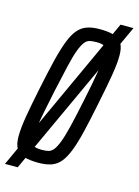

<svg xmlns="http://www.w3.org/2000/svg" viewBox="-131 -810 673 932"><g transform="rotate(15 205.0 -344.0)"><path d="M-11 55 356 -743H421L53 55ZM144 8Q99 8 71 -1Q43 -10 30.5 -31.5Q18 -53 18 -91Q18 -133 28.5 -194.5Q39 -256 57 -343Q75 -430 90 -491Q105 -552 120.5 -592Q136 -632 155 -654.5Q174 -677 200.5 -686.5Q227 -696 265 -696Q310 -696 337.5 -687Q365 -678 377.5 -656.5Q390 -635 390 -596Q390 -556 379.5 -494Q369 -432 351 -345Q334 -260 319.5 -199.5Q305 -139 289.5 -98.5Q274 -58 255 -34.5Q236 -11 209 -1.5Q182 8 144 8ZM144 -57Q163 -57 177 -60.5Q191 -64 202.5 -78.5Q214 -93 225.5 -123.5Q237 -154 250 -208Q263 -262 280 -344Q300 -439 308.5 -493.5Q317 -548 317 -575Q317 -601 311.5 -613Q306 -625 294.5 -628Q283 -631 266 -631Q246 -631 231.5 -627.5Q217 -624 206 -609.5Q195 -595 183.5 -564.5Q172 -534 159.5 -480Q147 -426 129 -344Q116 -281 107 -236.5Q98 -192 94 -161.5Q90 -131 90 -112Q90 -86 95.5 -74.5Q101 -63 113.5 -60Q126 -57 144 -57Z"/></g></svg>

Font: Saira UltraCondensed Medium
Style: Italic
Weight: 500
Width: 1
Italic angle: -12°
Designer: Hector Gatti with collaboration of the Omnibus-Type team
Foundry: Omnibus-Type
Version: Version 1.101